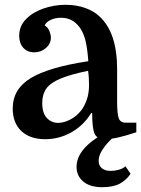

<svg xmlns="http://www.w3.org/2000/svg" viewBox="-20 -570 588 800"><path d="M33 -118Q33 -199 108 -244.5Q183 -290 348 -315Q344 -368 337 -397Q330 -426 319 -445Q305 -469 284 -482.5Q263 -496 234 -496Q211 -496 192 -487.5Q173 -479 166 -464Q180 -456 186 -440.5Q192 -425 192 -413Q192 -388 171.5 -370Q151 -352 123 -352Q94 -352 77 -371Q60 -390 60 -421Q60 -462 89 -491Q118 -520 162.5 -535Q207 -550 253 -550Q298 -550 334.5 -537Q371 -524 394 -502Q468 -435 468 -281V-146Q468 -97 474.5 -78Q481 -59 503 -59H548V-19Q462 10 418 10Q385 10 374.5 -12Q364 -34 364 -99H360Q329 -48 278 -19Q227 10 168 10Q105 10 69 -24Q33 -58 33 -118ZM222 -58Q246 -58 273 -72Q300 -86 320 -112Q332 -128 341.5 -154.5Q351 -181 351 -217Q351 -231 350 -246.5Q349 -262 347 -275Q274 -260 232 -242.5Q190 -225 173 -201Q156 -177 156 -141Q156 -98 175.5 -78Q195 -58 222 -58ZM406 210Q355 210 327 186.5Q299 163 299 125Q299 50 413 -14H474Q455 -2 436 17.5Q417 37 404 58.5Q391 80 391 100Q391 120 404.5 131Q418 142 441 142Q458 142 474.5 137.5Q491 133 503 123L524 154Q507 180 479.5 195Q452 210 406 210Z"/></svg>

Font: Domine SemiBold
Style: Regular
Weight: 600
Designer: Pablo Impallari, Rodrigo Fuenzalida, Brenda Gallo
Foundry: Pablo Impallari, Rodrigo Fuenzalida, Brenda Gallo
Version: Version 2.000